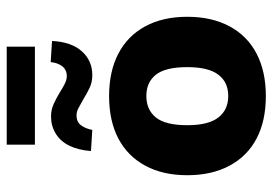

<svg xmlns="http://www.w3.org/2000/svg" viewBox="-140 -661 812 572"><g transform="rotate(-90 266.0 -375.0)"><path d="M266 11Q192 11 139.5 -16.5Q87 -44 58.5 -97Q30 -150 30 -223Q30 -296 58.5 -348.5Q87 -401 139.5 -428.5Q192 -456 266 -456Q339 -456 392 -428.5Q445 -401 473.5 -348.5Q502 -296 502 -223Q502 -150 473.5 -97Q445 -44 392 -16.5Q339 11 266 11ZM266 -101Q307 -101 329.5 -130.5Q352 -160 352 -223Q352 -288 329.5 -316.5Q307 -345 266 -345Q225 -345 202 -316.5Q179 -288 179 -223Q179 -160 202 -130.5Q225 -101 266 -101ZM121 -677V-761H413V-677ZM165 -506 102 -510Q105 -548 118 -574.5Q131 -601 154 -615Q177 -629 205 -629Q225 -629 242.5 -621Q260 -613 278 -602Q289 -595 301.5 -588.5Q314 -582 325 -582Q344 -582 354.5 -595.5Q365 -609 367 -630L430 -626Q427 -568 399 -537Q371 -506 328 -506Q308 -506 291.5 -513.5Q275 -521 254 -534Q240 -542 229.5 -547.5Q219 -553 208 -553Q189 -553 179 -540Q169 -527 165 -506Z"/></g></svg>

Font: Nunito Sans 12pt ExtraLight
Style: Weight 830 Width 84 Optical size 12.0 YTLC 445
Weight: 830
Width: 4
Designer: Vernon Adams
Foundry: Vernon Adams
Version: Version 3.101;gftools[0.9.27]